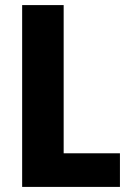

<svg xmlns="http://www.w3.org/2000/svg" viewBox="-20 -734 515 754"><path d="M67 0V-714H230V-132H451V0Z"/></svg>

Font: Noto Sans Display SemiCondensed Extra
Style: Regular
Weight: 800
Width: 4
Designer: Monotype Design Team
Foundry: Monotype Imaging Inc.
Version: Version 1.900